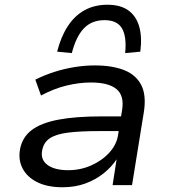

<svg xmlns="http://www.w3.org/2000/svg" viewBox="-20 -781 717 810"><path d="M244 9Q180 9 137 -12.5Q94 -34 75 -71Q56 -108 65 -154Q75 -203 114 -232.5Q153 -262 225.5 -276Q298 -290 410 -290H508L499 -228H400Q318 -228 267 -221.5Q216 -215 190 -197.5Q164 -180 158 -147Q150 -108 180 -85.5Q210 -63 268 -63Q319 -63 364.5 -83Q410 -103 441 -137Q472 -171 478 -211L495 -316Q505 -378 471 -405.5Q437 -433 364 -433Q314 -433 260.5 -420Q207 -407 153 -378L129 -445Q167 -464 209 -477.5Q251 -491 294.5 -498Q338 -505 380 -505Q453 -505 503 -485.5Q553 -466 575.5 -423Q598 -380 587 -309L537 0H455L472 -109Q451 -77 417.5 -50Q384 -23 340.5 -7Q297 9 244 9ZM283 -557 221 -563Q237 -626 266 -670.5Q295 -715 337 -738Q379 -761 433 -761Q488 -761 521 -737.5Q554 -714 567 -670Q580 -626 572 -563L508 -557Q515 -627 494.5 -661.5Q474 -696 421 -696Q367 -696 334 -661.5Q301 -627 283 -557Z"/></svg>

Font: Nunito Sans 7pt SemiExpanded
Style: Italic
Weight: 400
Width: 6
Italic angle: -9°
Designer: Vernon Adams
Foundry: Vernon Adams
Version: Version 3.101;gftools[0.9.27]